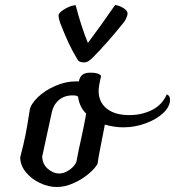

<svg xmlns="http://www.w3.org/2000/svg" viewBox="-20 -741 701 769"><path d="M661 -342Q661 -314 634 -288.5Q607 -263 563.5 -247Q520 -231 474 -231Q438 -231 400 -242Q399 -235 397 -226.5Q395 -218 393 -206Q390 -190 381.5 -147Q373 -104 371 -86Q363 -69 337 -46.5Q311 -24 276 -8Q241 8 207 8Q174 8 140 -8Q106 -24 83.5 -51.5Q61 -79 61 -111Q75 -165 82 -200Q89 -235 99 -300Q103 -324 131.5 -351.5Q160 -379 201.5 -397Q243 -415 283 -415H296Q299 -433 310 -441.5Q321 -450 343 -450Q376 -450 385 -437Q375 -395 375 -377Q375 -332 407.5 -306Q440 -280 498 -280Q547 -280 588 -300Q629 -320 648 -363Q661 -358 661 -342ZM286 -93Q296 -147 305 -185Q308 -199 314.5 -230Q321 -261 325 -286Q300 -311 294 -346Q294 -350 292.5 -353Q291 -356 288 -357Q282 -359 271 -359Q237 -359 215 -339.5Q193 -320 187 -289Q166 -191 149 -114Q150 -83 172 -64.5Q194 -46 217 -46Q237 -46 258 -60.5Q279 -75 286 -93ZM491 -686Q491 -682 487 -671.5Q483 -661 477 -653Q409 -568 352 -511Q342 -501 334 -496Q326 -491 316 -491Q308 -491 301 -493.5Q294 -496 292 -500Q269 -538 254 -570.5Q239 -603 221 -649Q213 -674 215 -682Q218 -693 242 -706.5Q266 -720 283 -720Q306 -632 332 -569Q386 -641 441 -721Q457 -719 474 -709Q491 -699 491 -686Z"/></svg>

Font: Charmonman
Style: Bold
Weight: 700
Designer: Ekaluck Peanpanawate
Foundry: Cadson Demak Co.,Ltd.
Version: Version 1.000; ttfautohint (v1.6)